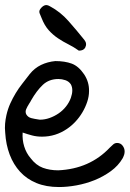

<svg xmlns="http://www.w3.org/2000/svg" viewBox="-20 -754 523 774"><path d="M5.9 -290Q11.7 -315.4 21.5 -336.9Q31.2 -358.4 43 -377.9Q54.7 -397.5 69.3 -416Q84 -434.6 99.6 -455.1Q119.1 -479.5 145.5 -492.2Q171.9 -504.9 203.1 -507.8Q241.2 -507.8 269 -497.6Q296.9 -487.3 319.3 -454.1Q339.8 -422.9 338.9 -386.7Q338.9 -365.2 331.5 -343.3Q324.2 -321.3 312 -300.8Q299.8 -280.3 283.7 -263.2Q267.6 -246.1 250 -234.4Q204.1 -203.1 149.4 -203.1Q127.9 -203.1 109.4 -208Q90.8 -212.9 71.3 -219.7Q69.3 -190.4 77.6 -163.6Q85.9 -136.7 103.5 -116.2Q125 -87.9 152.8 -77.6Q180.7 -67.4 214.8 -67.4Q341.8 -73.2 422.9 -159.2Q429.7 -166 436.5 -171.9Q443.4 -177.7 452.1 -177.7Q465.8 -177.7 474.1 -167Q482.4 -156.2 482.4 -143.6Q482.4 -136.7 480.5 -130.4Q478.5 -124 474.6 -116.2Q457 -85.9 426.8 -64Q396.5 -42 361.3 -27.8Q326.2 -13.7 288.6 -6.8Q251 0 217.8 0Q166 0 127 -16.1Q87.9 -32.2 61 -61.5Q34.2 -90.8 19 -130.9Q3.9 -170.9 1 -218.8Q-1 -238.3 0.5 -255.4Q2 -272.5 5.9 -290ZM85.9 -293Q92.8 -281.2 106.4 -277.8Q120.1 -274.4 133.8 -272.5Q135.7 -272.5 137.2 -272Q138.7 -271.5 140.6 -271.5Q160.2 -271.5 179.7 -278.3Q199.2 -285.2 216.3 -296.9Q233.4 -308.6 246.1 -324.7Q258.8 -340.8 265.6 -359.4Q277.3 -392.6 265.6 -414.1Q257.8 -425.8 243.7 -430.7Q229.5 -435.5 215.8 -435.5Q177.7 -435.5 152.8 -412.1Q127.9 -388.7 105.5 -349.6Q101.6 -341.8 98.6 -337.9Q89.8 -324.2 85.4 -313.5Q81.1 -302.7 85.9 -293ZM145.5 -721.7Q153.3 -730.5 161.6 -732.9Q169.9 -735.4 181.6 -728.5Q223.6 -706.1 256.3 -668.9Q289.1 -631.8 320.3 -592.8Q332 -578.1 323.2 -561.5Q316.4 -549.8 297.9 -549.8Q277.3 -564.5 255.9 -575.2Q234.4 -585.9 213.9 -599.6Q193.4 -613.3 176.3 -632.3Q159.2 -651.4 147.5 -681.6Q143.6 -690.4 139.6 -700.7Q135.7 -710.9 145.5 -721.7Z"/></svg>

Font: Scriphy
Style: Regular
Weight: 400
Designer: Ala M. Lockhart
Foundry: Ala M. Lockhart
Version: Version 1.0 2021